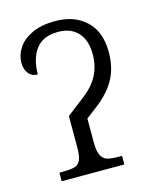

<svg xmlns="http://www.w3.org/2000/svg" viewBox="-89 -607 541 669"><g transform="rotate(-15 181.5 -272.5)"><path d="M51 -31H64Q93 -31 107 -35.5Q121 -40 127.5 -54.5Q134 -69 134 -102V-213L195 -260Q234 -289 252 -323Q270 -357 270 -400Q270 -450 244.5 -478Q219 -506 173 -506Q118 -506 92.5 -471.5Q67 -437 67 -381Q46 -381 34 -396Q22 -411 22 -435Q22 -462 38.5 -487.5Q55 -513 89 -529Q123 -545 173 -545Q242 -545 284 -505.5Q326 -466 326 -393Q326 -336 303 -294.5Q280 -253 231 -216L194 -188V-102Q194 -71 201.5 -55.5Q209 -40 223.5 -35.5Q238 -31 266 -31H277V0H51Z"/></g></svg>

Font: Noto Serif NarrowLight
Style: Regular
Weight: 300
Width: 4
Designer: Monotype Design Team
Foundry: Monotype Imaging Inc.
Version: Version 1.001